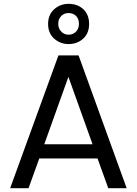

<svg xmlns="http://www.w3.org/2000/svg" viewBox="-20 -982 714 1002"><path d="M545 0C545 0 641 0 641 0C641 0 390 -693 390 -693C390 -693 285 -693 285 -693C285 -693 33 0 33 0C33 0 129 0 129 0C129 0 185 -155 185 -155C185 -155 489 -155 489 -155C489 -155 545 0 545 0ZM211 -229C211 -229 337 -581 337 -581C337 -581 463 -229 463 -229C463 -229 211 -229 211 -229ZM445 -857C445 -857 445 -857 445 -857C445 -889 435 -915 415 -934C394 -953 369 -962 338 -962C338 -962 338 -962 338 -962C308 -962 283 -952 262 -933C241 -914 231 -888 231 -857C231 -857 231 -857 231 -857C231 -826 241 -800 262 -781C283 -762 308 -752 338 -752C338 -752 338 -752 338 -752C369 -752 394 -762 415 -781C435 -800 445 -825 445 -857ZM392 -858C392 -858 392 -858 392 -858C392 -841 387 -828 377 -817C366 -806 353 -801 338 -801C338 -801 338 -801 338 -801C323 -801 310 -806 300 -817C289 -828 284 -841 284 -858C284 -858 284 -858 284 -858C284 -875 289 -888 300 -899C310 -909 323 -914 338 -914C338 -914 338 -914 338 -914C353 -914 366 -909 377 -899C387 -888 392 -875 392 -858Z"/></svg>

Font: Girnar Poppins
Style: Regular
Weight: 500
Designer: Ninad Kale (Devanagari), Jonny Pinhorn (Latin)
Foundry: Indian Type Foundry
Version: ""